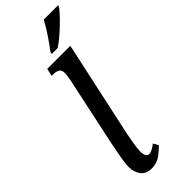

<svg xmlns="http://www.w3.org/2000/svg" viewBox="-312 -986 1024 1024"><g transform="rotate(-45 199.5 -474.5)"><path d="M136 10Q95 10 75 -17Q55 -44 55 -81Q55 -108 62.5 -151Q70 -194 80 -242L162 -626Q165 -642 167 -656Q169 -670 169 -678Q169 -701 155 -709Q141 -717 121 -717H108L118 -760H292L174 -215Q169 -189 163 -154.5Q157 -120 157 -99Q157 -54 182 -54Q193 -54 206.5 -61.5Q220 -69 235 -80L251 -51Q232 -31 204 -10.5Q176 10 136 10ZM191 -799 194 -812Q217 -842 244 -882Q271 -922 291 -959H399L396 -949Q382 -930 354.5 -901.5Q327 -873 295 -845Q263 -817 236 -799Z"/></g></svg>

Font: Noto Serif ExtraCondensed Medium
Style: Italic
Weight: 500
Width: 2
Italic angle: -12°
Designer: Monotype Design Team
Foundry: Monotype Imaging Inc.
Version: Version 2.013; ttfautohint (v1.8.4.7-5d5b)